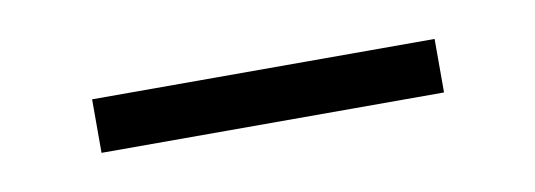

<svg xmlns="http://www.w3.org/2000/svg" viewBox="-24 -767 443 159"><g transform="rotate(-10 197.5 -687.5)"><path d="M54 -665V-710H342V-665Z"/></g></svg>

Font: Rising Sun Light
Style: Regular
Weight: 300
Designer: Matt McInerney, Pablo Impallari, Rodrigo Fuenzalida (Raleway font), Stephen Hutchings (Greek), Cristiano Sobral (main ch
Foundry: The Rising Sun Project Authors
Version: Version 4.327; ttfautohint (v1.8.4.7-5d5b-dirty)